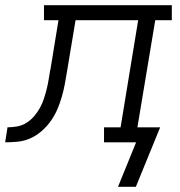

<svg xmlns="http://www.w3.org/2000/svg" viewBox="-76 -550 696 742"><path d="M380 172 450 0H326V-58H390L458 -472H216L183 -274Q179 -249 174.5 -225Q170 -201 163 -176.5Q156 -152 146 -128.5Q136 -105 121 -83.5Q106 -62 85.5 -44Q65 -26 41.5 -15.5Q18 -5 -7 -2.5Q-32 0 -56 0L-47 -58Q-28 -58 -9 -61.5Q10 -65 26.5 -75.5Q43 -86 56 -101Q69 -116 78.5 -133.5Q88 -151 94 -169.5Q100 -188 104.5 -206Q109 -224 112 -242.5Q115 -261 118 -279Q118 -280 118.5 -280Q119 -280 119 -280V-281Q119 -282 119 -282Q119 -282 119 -282L150 -472H94V-530H588V-472H524L455 -58H543L449 172Z"/></svg>

Font: Iosevka Curly Slab LtExObl
Style: Regular
Weight: 300
Width: 7
Italic angle: -9°
Monospace: yes
Designer: Belleve Invis
Foundry: Belleve Invis
Version: Version 11.1.0; ttfautohint (v1.8.3)